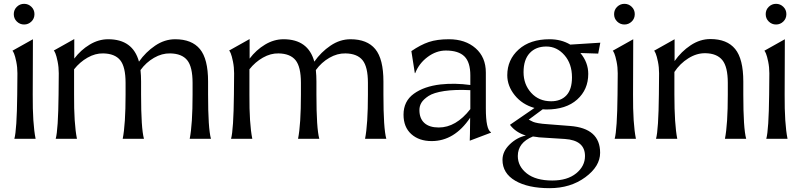

<svg xmlns="http://www.w3.org/2000/svg" viewBox="-20 -725 4184 1003"><path d="M55 0Q68 -46 70 -231L71 -342Q71 -374 65 -403Q59 -432 53.5 -445Q48 -458 45 -460L152 -520L151 -231Q150 -79 166 0ZM144 -612.5Q128 -597 106 -597Q84 -597 68 -612.5Q52 -628 52 -651Q52 -674 68 -689.5Q84 -705 106 -705Q128 -705 144 -689.5Q160 -674 160 -651Q160 -628 144 -612.5Z M271 0Q284 -46 286 -231L287 -342Q287 -374 281 -403.5Q275 -433 269.5 -446Q264 -459 261 -461L368 -521V-419Q402 -464 448.5 -492Q495 -520 545 -520Q674 -520 706 -403Q741 -453 790.5 -486.5Q840 -520 895 -520Q982 -520 1024.5 -468.5Q1067 -417 1067 -299V-231Q1067 -54 1082 0H971Q986 -75 986 -231V-292Q986 -376 958 -410.5Q930 -445 869 -446Q826 -447 784.5 -423Q743 -399 714 -359Q717 -330 717 -299V-231Q717 -54 732 0H621Q636 -75 636 -231V-292Q636 -376 608 -410.5Q580 -445 519 -446Q478 -447 437.5 -424Q397 -401 367 -363V-231Q366 -79 382 0Z M1187 0Q1200 -46 1202 -231L1203 -342Q1203 -374 1197 -403.5Q1191 -433 1185.5 -446Q1180 -459 1177 -461L1284 -521V-419Q1318 -464 1364.5 -492Q1411 -520 1461 -520Q1590 -520 1622 -403Q1657 -453 1706.5 -486.5Q1756 -520 1811 -520Q1898 -520 1940.5 -468.5Q1983 -417 1983 -299V-231Q1983 -54 1998 0H1887Q1902 -75 1902 -231V-292Q1902 -376 1874 -410.5Q1846 -445 1785 -446Q1742 -447 1700.5 -423Q1659 -399 1630 -359Q1633 -330 1633 -299V-231Q1633 -54 1648 0H1537Q1552 -75 1552 -231V-292Q1552 -376 1524 -410.5Q1496 -445 1435 -446Q1394 -447 1353.5 -424Q1313 -401 1283 -363V-231Q1282 -79 1298 0Z M2434 10Q2435 0 2436 -110Q2354 12 2235 12Q2169 12 2128.5 -24.5Q2088 -61 2088 -126Q2088 -196 2141.5 -235Q2195 -274 2282 -284Q2357 -292 2437 -281V-331Q2437 -400 2406 -430.5Q2375 -461 2309 -461Q2259 -461 2214 -427.5Q2169 -394 2149 -343H2147L2129 -458Q2177 -491 2220 -505.5Q2263 -520 2325 -520Q2411 -520 2464.5 -473Q2518 -426 2518 -346V-159Q2518 -48 2545 -34V-32ZM2171 -150Q2171 -106 2197 -82.5Q2223 -59 2272 -59Q2362 -59 2437 -155V-254Q2357 -258 2301 -249.5Q2245 -241 2218.5 -223.5Q2192 -206 2181.5 -188.5Q2171 -171 2171 -150Z M2834 -153 2815 -154 2742 -100Q2757 -92 2765 -88.5Q2773 -85 2792 -81.5Q2811 -78 2843 -76L2958 -67Q3115 -55 3115 73Q3115 144 3037.5 201Q2960 258 2851 258Q2738 258 2671.5 219Q2605 180 2605 110Q2605 66 2642.5 29.5Q2680 -7 2727 -17Q2674 -33 2644 -73L2772 -161Q2708 -179 2669 -227.5Q2630 -276 2630 -332Q2630 -413 2689.5 -466.5Q2749 -520 2851 -520Q2912 -520 2959 -492L3116 -502L3105 -445L3012 -448Q3053 -399 3053 -339Q3053 -257 2995 -205Q2937 -153 2834 -153ZM2859 -196Q2910 -196 2939 -227Q2968 -258 2968 -321Q2968 -392 2928.5 -437Q2889 -482 2834 -482Q2779 -482 2747 -447.5Q2715 -413 2715 -348Q2715 -284 2755 -240Q2795 -196 2859 -196ZM2685 90Q2685 144 2732 181Q2779 218 2865 218Q2944 218 2990 180.5Q3036 143 3036 90Q3036 8 2931 1L2805 -7Q2797 -7 2783.5 -9.5Q2770 -12 2764 -12Q2685 20 2685 90Z M3191 0Q3204 -46 3206 -231L3207 -342Q3207 -374 3201 -403Q3195 -432 3189.5 -445Q3184 -458 3181 -460L3288 -520L3287 -231Q3286 -79 3302 0ZM3280 -612.5Q3264 -597 3242 -597Q3220 -597 3204 -612.5Q3188 -628 3188 -651Q3188 -674 3204 -689.5Q3220 -705 3242 -705Q3264 -705 3280 -689.5Q3296 -674 3296 -651Q3296 -628 3280 -612.5Z M3407 0Q3420 -46 3422 -231L3423 -342Q3423 -374 3417 -403Q3411 -432 3405.5 -445Q3400 -458 3397 -460L3504 -520V-406Q3539 -456 3588 -488.5Q3637 -521 3691 -521Q3778 -521 3820.5 -469Q3863 -417 3863 -299V-231Q3863 -54 3878 0H3767Q3782 -75 3782 -231V-292Q3782 -376 3753.5 -411Q3725 -446 3665 -447Q3620 -448 3576 -420.5Q3532 -393 3503 -349V-231Q3503 -75 3518 0Z M3983 0Q3996 -46 3998 -231L3999 -342Q3999 -374 3993 -403Q3987 -432 3981.5 -445Q3976 -458 3973 -460L4080 -520L4079 -231Q4078 -79 4094 0ZM4072 -612.5Q4056 -597 4034 -597Q4012 -597 3996 -612.5Q3980 -628 3980 -651Q3980 -674 3996 -689.5Q4012 -705 4034 -705Q4056 -705 4072 -689.5Q4088 -674 4088 -651Q4088 -628 4072 -612.5Z"/></svg>

Font: Coconat
Style: Regular
Weight: 400
Designer: Sara Lavazza
Foundry: Collletttivo
Version: Version 1.000;Glyphs 3.2 (3217)